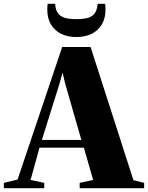

<svg xmlns="http://www.w3.org/2000/svg" viewBox="-84 -991 779 1011"><path d="M8.5 -45.5 243.5 -743.5H393L618.5 -42.5L675 -28V0H335.5V-28L406.5 -43.5L357.5 -213.5H124L77 -43.5L149 -28V0H-63.5L-64 -28ZM344.5 -254 259.5 -549.5 245.5 -608.5 229 -549.5 136.5 -254ZM318 -796Q271.5 -796 237.2 -813.2Q203 -830.5 184 -862.8Q165 -895 165 -940.5Q165 -951 165.5 -957.5Q166 -964 167 -971H206.5Q206.5 -967 207.2 -961.5Q208 -956 209 -950Q214.5 -926 229 -912.8Q243.5 -899.5 266.2 -894.8Q289 -890 318 -890Q348 -890 370.5 -894.8Q393 -899.5 407.5 -912.8Q422 -926 427 -950Q428.5 -956 429.2 -961.5Q430 -967 430 -971H469.5Q470.5 -964 471 -957.5Q471.5 -951 471.5 -940.5Q471.5 -895 452.5 -862.8Q433.5 -830.5 399 -813.2Q364.5 -796 318 -796Z"/></svg>

Font: Merriweather 120pt Black
Style: Regular
Weight: 900
Designer: Eben Sorkin
Foundry: Eben Sorkin
Version: Version 2.100